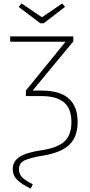

<svg xmlns="http://www.w3.org/2000/svg" viewBox="-20 -893 520 1113"><path d="M233 -758H214L88 -853L105 -873L223 -793L341 -873L357 -853ZM221 -368Q430 -368 430 -186Q430 -100 382.5 -54.5Q335 -9 235 8Q154 21 122 37Q90 53 90 88Q90 116 108 134.5Q126 153 170 175L158 200Q106 176 80 150Q54 124 54 87Q54 41 95 15.5Q136 -10 226 -23Q316 -37 355 -74.5Q394 -112 394 -185Q394 -264 350.5 -300Q307 -336 221 -336H130V-368L360 -651H39V-682H405V-653L169 -368Z"/></svg>

Font: Fira Sans UltraLight
Style: Regular
Weight: 200
Designer: Carrois Corporate & Edenspiekermann AG
Foundry: Carrois Corporate GbR & Edenspiekermann AG
Version: Version 4.106;PS 004.106;hotconv 1.0.70;makeotf.lib2.5.58329